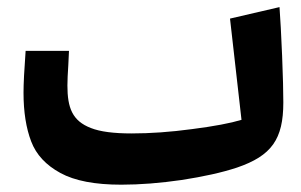

<svg xmlns="http://www.w3.org/2000/svg" viewBox="-20 -475 844 538"><path d="M624.5 -422.9 656.7 -139.2C626 -129.9 579.6 -121.1 518.6 -113.3C457.5 -105 400.9 -101.1 348.6 -101.1C298.8 -101.1 260.7 -106 234.9 -116.2C182.6 -136.2 168.9 -172.9 168.9 -235.4C168.9 -250.5 169.9 -269.5 171.4 -292.5L173.3 -332.5H51.8C47.9 -279.3 45.9 -240.2 45.9 -215.3C45.9 -161.1 53.2 -115.7 67.4 -78.6C81.5 -41.5 108.9 -12.2 149.4 9.8C189.5 31.7 246.1 42.5 319.8 42.5C372.1 42.5 428.7 38.1 489.3 29.3C549.3 20 601.1 8.8 644 -5.4C741.2 -38.6 773.9 -85 773.9 -188C773.9 -216.8 772.9 -260.7 770.5 -318.8C768.1 -377 765.6 -422.4 763.2 -455.1Z"/></svg>

Font: SG Kara SemiBold
Style: Regular
Weight: 400
Designer: Damoon Khanjanzadeh
Version: Version 1.000